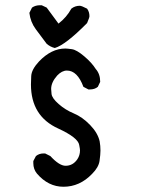

<svg xmlns="http://www.w3.org/2000/svg" viewBox="-20 -709 540 732"><path d="M222 3Q164 3 121 -47Q107 -64 107 -87V-95L117 -114Q129 -124 146 -124H152L172 -114Q206 -77 230 -77Q258 -77 275 -102Q285 -117 285 -136Q285 -141 282 -156Q278 -184 202 -219Q98 -266 98 -387Q98 -393 99 -418.5Q100 -444 129 -475Q176 -524 229 -524Q236 -524 254 -521.5Q272 -519 301 -494.5Q330 -470 345 -446Q362 -427 362 -397L353 -378Q341 -368 323 -368H317L298 -378Q275 -440 235 -440Q216 -440 198 -421Q175 -395 175 -370Q175 -367 176.5 -351Q178 -335 203.5 -312.5Q229 -290 261.5 -276.5Q294 -263 323.5 -232.5Q353 -202 360 -170Q363 -153 363 -135Q363 -120 359.5 -95.5Q356 -71 331 -46Q284 3 222 3ZM189 -526Q172 -530 158 -542Q137 -570 116.5 -597.5Q96 -625 92 -660L102 -680Q115 -689 132 -689H139L158 -680L203 -619Q234 -643 252 -676Q266 -687 284 -687Q291 -687 312 -676Q321 -664 321 -647Q321 -642 312 -621Q230 -538 189 -526Z"/></svg>

Font: Xiaolai SC
Style: Regular
Weight: 400
Designer: Nozomi Seto 瀬戸のぞみ
Version: Version 3.11;December 4, 2020;FontCreator 13.0.0.2613 64-bit